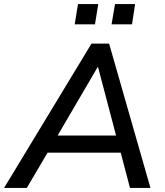

<svg xmlns="http://www.w3.org/2000/svg" viewBox="-48 -918 804 938"><path d="M-28 0 399 -705H485L687 0H587L536 -194L571 -172H151L196 -192L83 0ZM429 -590 223 -238 200 -256H549L524 -237L431 -590ZM497 -799 514 -898H612L597 -799ZM317 -799 333 -898H432L416 -799Z"/></svg>

Font: Nunito Sans 12pt ExtraLight 12pt SemiBold
Style: Italic
Weight: 600
Italic angle: -9°
Version: Version 3.101;gftools[0.9.27]